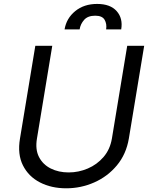

<svg xmlns="http://www.w3.org/2000/svg" viewBox="-20 -965 781 997"><path d="M640.6 -727.3H728.7L649.1 -245.7Q635.3 -164.1 587 -106.2Q538.7 -48.3 469.5 -17.8Q400.2 12.8 323.9 12.8Q246.8 12.8 187.5 -17.8Q128.2 -48.3 99.1 -106.2Q70 -164.1 83.8 -245.7L163.4 -727.3H251.4L171.9 -245.7Q162.3 -188.9 182.5 -149.7Q202.8 -110.4 243.6 -90Q284.4 -69.6 336.6 -69.6Q388.1 -69.6 435.9 -90Q483.7 -110.4 517.6 -149.7Q551.5 -188.9 561.1 -245.7ZM315.3 -812.5Q324.9 -870 370.6 -907.3Q416.2 -944.6 484.4 -944.6Q552.6 -944.6 585.8 -907.3Q619 -870 609.4 -812.5H531.2Q535.5 -841.3 523.1 -862.4Q510.7 -883.5 474.4 -883.5Q436.1 -883.5 416.9 -861.9Q397.7 -840.2 393.5 -812.5Z"/></svg>

Font: Inter UI
Style: Italic
Weight: 400
Italic angle: -9.39999°
Designer: Rasmus Andersson
Foundry: rsms
Version: 3.2;8d6f07862